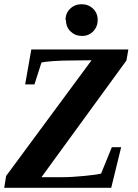

<svg xmlns="http://www.w3.org/2000/svg" viewBox="-22 -888 652 908"><path d="M411 -603 317 -602Q270 -602 229 -599Q187 -596 174 -592L141 -489H97L126 -654H585L576 -602L174 -50H266Q318 -50 377 -56Q430 -61 456 -67L507 -192H551L504 0H-2L7 -56ZM290 -792 288 -794Q288 -826 310 -847Q332 -868 364 -868Q396 -868 418 -847Q440 -826 440 -794Q440 -762 419 -740Q398 -718 366 -718Q334 -718 312 -739Q290 -760 290 -792Z"/></svg>

Font: Libra Serif Modern
Style: Bold Italic
Weight: 700
Italic angle: -12°
Designer: Stefan Peev, Context Ltd
Foundry: Stefan Peev, Context Ltd
Version: Version 1.000